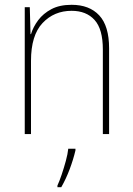

<svg xmlns="http://www.w3.org/2000/svg" viewBox="-20 -558 553 799"><path d="M278 -538Q352 -538 393 -494Q434 -450 434 -357V0H408V-352Q408 -437 373.5 -475Q339 -513 278 -513Q205 -513 157 -462Q109 -411 109 -305V0H83V-528H104L107 -416H109Q118 -446 139 -474Q160 -502 194 -520Q228 -538 278 -538ZM294 68Q285 106 270 146Q255 186 235 221H219V214Q227 197 236.5 169Q246 141 254 111.5Q262 82 264 61H294Z"/></svg>

Font: Noto Sans Lao UI SemCond Thin
Style: Regular
Weight: 100
Width: 4
Designer: Monotype Design Team
Foundry: Monotype Imaging Inc.
Version: Version 2.000; ttfautohint (v1.8.4.7-5d5b)